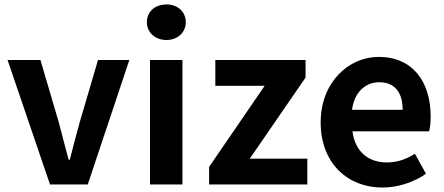

<svg xmlns="http://www.w3.org/2000/svg" viewBox="-20 -830 2000 864"><path d="M205 0H375L562 -560H421L339 -281C324 -226 308 -168 294 -111H289C274 -168 258 -226 244 -281L162 -560H14Z M655 0H801V-560H655ZM729 -650C779 -650 816 -684 816 -730C816 -778 779 -810 729 -810C678 -810 641 -778 641 -730C641 -684 678 -650 729 -650Z M921 0H1363V-116H1104L1355 -481V-560H949V-444H1171L921 -79Z M1701 14C1771 14 1842 -10 1897 -48L1847 -138C1807 -113 1767 -99 1721 -99C1638 -99 1578 -147 1566 -239H1911C1915 -252 1918 -279 1918 -306C1918 -461 1838 -574 1684 -574C1550 -574 1423 -461 1423 -279C1423 -95 1545 14 1701 14ZM1564 -336C1575 -418 1627 -460 1686 -460C1758 -460 1792 -412 1792 -336Z"/></svg>

Font: Genne Gothic Bold
Style: Regular
Weight: 700
Designer: Ryoko NISHIZUKA (kana & ideographs); Paul D. Hunt (Latin, Greek & Cyrillic); Wenlong ZHANG (bopomofo); Sandoll Communica
Foundry: Adobe Systems Incorporated
Version: Version 1.004;PS 1.004;hotconv 16.6.51;makeotf.lib2.5.65220